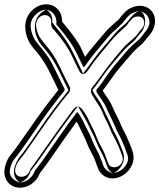

<svg xmlns="http://www.w3.org/2000/svg" viewBox="-25 -762 740 892"><path d="M183 -692C203 -692 215 -676 213 -657C210 -637 222 -627 231 -617C269 -573 293 -536 307 -507C322 -475 334 -451 342 -435C342 -435 358 -396 385 -437C419 -488 453 -525 488 -568C514 -600 519 -601 540 -622C549 -631 561 -640 566 -647C570 -654 574 -659 586 -672C593 -680 600 -684 611 -685C644 -690 658 -652 630 -624C621 -615 614 -601 603 -591C590 -580 578 -568 566 -558C546 -541 515 -500 496 -478C474 -453 426 -381 404 -357C397 -349 396 -338 399 -330C409 -306 438 -271 448 -247C460 -218 463 -213 477 -185C488 -163 490 -151 500 -134C516 -105 529 -77 541 -43L544 -33C547 -24 546 -17 541 -7C527 22 486 22 478 -3L474 -13C470 -27 468 -28 463 -43C460 -53 453 -65 444 -82C425 -116 423 -133 405 -167C387 -202 379 -228 354 -257C352 -259 335 -281 314 -252C264 -183 247 -162 150 -23L118 21C116 24 114 28 113 31C105 60 64 70 49 46C38 29 53 -5 65 -18C79 -34 108 -74 157 -146C205 -216 250 -278 294 -330C301 -338 303 -350 299 -358C280 -395 265 -425 255 -447C244 -470 233 -490 221 -509C202 -537 177 -564 160 -588C153 -598 140 -632 143 -651L144 -657C147 -675 164 -692 183 -692ZM94 -657 93 -651C91 -634 93 -616 98 -598C109 -562 122 -548 145 -521C191 -467 211 -415 246 -344C205 -293 161 -235 116 -169C68 -99 37 -57 29 -48C14 -32 5 -12 -1 10C-15 62 13 103 56 109C102 116 146 83 160 43L190 3C272 -114 304 -160 331 -197C342 -179 349 -160 360 -139C378 -105 380 -88 399 -54C416 -23 416 -18 426 9L430 19C441 53 483 82 536 58C572 42 607 -5 592 -55L589 -65C582 -85 575 -100 568 -117C560 -138 546 -159 538 -179C526 -211 508 -239 495 -271C486 -294 465 -319 452 -341C462 -354 475 -371 488 -390C521 -438 539 -456 572 -495C599 -527 605 -532 633 -556C645 -567 654 -581 664 -593C703 -632 706 -690 671 -719C636 -748 581 -735 551 -701C539 -687 532 -680 527 -672L524 -669C512 -660 503 -650 490 -639C479 -630 467 -617 451 -597C425 -566 395 -532 370 -498C365 -508 360 -520 354 -533C338 -568 310 -606 271 -652C267 -656 265 -660 263 -663C265 -705 235 -742 190 -742C144 -742 101 -703 94 -657ZM183 -717C220 -717 240 -684 237 -653C236 -645 238 -648 250 -633C288 -588 315 -549 330 -517C344 -487 355 -466 363 -449C363 -449 363 -450 364 -451C399 -504 434 -542 469 -584C497 -618 504 -620 523 -639C533 -649 545 -659 546 -661C551 -669 556 -675 568 -688C578 -699 592 -708 607 -710C639 -714 665 -694 669 -665C672 -645 665 -624 648 -607C643 -602 635 -586 619 -572C607 -561 594 -550 582 -539C566 -525 534 -485 514 -462C494 -439 447 -367 423 -340C423 -340 422 -339 422 -338C430 -321 459 -287 471 -257C483 -229 486 -226 500 -196C512 -171 514 -161 522 -147C539 -117 552 -85 564 -51L568 -41V-40C572 -25 571 -10 564 4C548 38 508 49 480 35C469 29 460 21 454 5L451 -5C447 -18 445 -17 439 -35C437 -42 431 -53 422 -70C402 -107 400 -124 383 -155C363 -192 357 -214 336 -239L334 -237C284 -168 267 -147 170 -8L138 36L137 37C126 73 89 92 57 82C46 78 35 71 28 60C6 25 32 -18 46 -34C58 -47 87 -89 136 -160C184 -231 231 -293 275 -346C275 -346 276 -346 276 -347C258 -382 242 -414 232 -436C222 -458 211 -478 200 -495C183 -521 159 -547 140 -573C129 -588 114 -624 118 -655L119 -661C123 -692 151 -717 183 -717ZM118 -653C123 -686 158 -717 190 -717C220 -717 239 -694 238 -664V-656L242 -649C245 -645 248 -641 252 -636C290 -591 316 -553 331 -522C337 -509 343 -497 348 -487L366 -450L390 -483C414 -516 444 -549 470 -581C486 -600 497 -612 506 -619C521 -631 530 -642 539 -650C542 -652 546 -656 548 -659C551 -664 557 -671 569 -685C593 -711 633 -717 655 -699C675 -682 678 -642 646 -610L645 -609V-608C634 -594 626 -582 617 -575C590 -552 581 -545 553 -512C521 -474 501 -453 467 -404C454 -385 443 -369 433 -357L422 -344L431 -329C445 -304 465 -279 472 -262C486 -228 504 -199 515 -170C524 -146 538 -125 545 -108C552 -91 558 -76 565 -57L569 -47C579 -13 554 23 526 35C487 52 460 31 453 10L450 1C441 -25 438 -35 421 -66C404 -97 402 -114 382 -151C372 -170 365 -188 353 -209L334 -242L311 -212C283 -175 251 -128 170 -12L137 31L136 34C125 65 92 90 60 85C58 85 56 84 54 83C30 76 13 53 23 17C28 -2 36 -18 48 -31C59 -43 88 -84 137 -155C181 -220 224 -279 265 -329L275 -341L268 -356C233 -425 213 -479 164 -537C141 -564 132 -574 122 -606C117 -621 116 -634 118 -647ZM183 -717C119 -717 102 -679 99 -659L98 -653C94 -627 107 -594 118 -579C136 -553 160 -527 178 -500C190 -482 201 -462 211 -440C221 -418 236 -388 255 -351C256 -350 255 -342 253 -340C209 -287 163 -226 115 -155C66 -84 37 -42 25 -29C9 -11 -11 25 7 54C15 67 33 81 64 84C123 89 151 58 157 35C157 34 159 31 159 31L192 -13C275 -132 299 -165 335 -214C344 -198 351 -181 362 -160C379 -128 381 -112 401 -75C410 -58 416 -47 419 -39C424 -22 426 -21 430 -8L434 2C439 18 455 34 488 39C499 41 511 42 522 40C557 35 577 17 585 0C591 -13 593 -25 589 -38L585 -48C573 -82 560 -112 543 -142C534 -157 533 -167 521 -191C507 -220 503 -224 491 -253C479 -282 452 -315 443 -335C442 -336 443 -344 445 -346C469 -373 516 -444 536 -467C556 -490 588 -531 604 -545C616 -556 629 -567 641 -578C658 -593 664 -607 669 -612C690 -633 694 -656 686 -675C683 -683 677 -691 665 -698C650 -707 625 -712 600 -709C573 -705 555 -694 546 -683C534 -670 529 -664 524 -656C522 -654 511 -644 501 -634C482 -616 474 -612 447 -579C420 -546 393 -516 367 -480C362 -491 357 -501 351 -513C336 -544 309 -583 271 -628C260 -641 256 -641 258 -655C260 -673 254 -717 183 -717ZM139 -655 138 -649C136 -634 137 -618 142 -602C152 -569 162 -559 185 -532C234 -475 254 -421 289 -351L293 -342L287 -334C246 -284 202 -226 158 -161C110 -90 80 -49 70 -37C58 -24 49 -6 43 14C29 63 65 85 68 85C68 85 96 81 113 45C114 43 115 41 116 38V35L148 -7C229 -123 262 -169 290 -206L337 -269L374 -204C386 -184 392 -166 403 -146C422 -110 424 -93 442 -61C459 -30 461 -23 470 4L474 14C480 32 496 41 499 42C499 42 502 42 508 39C527 31 561 -8 548 -50L545 -60C538 -79 531 -95 524 -112C517 -130 503 -150 494 -173C482 -203 465 -233 451 -266C443 -285 423 -310 409 -334L404 -343L411 -352C421 -364 433 -380 446 -399C480 -448 499 -468 531 -506C559 -539 568 -546 595 -569C603 -576 612 -590 623 -603L624 -604L625 -605C657 -638 655 -687 634 -705C624 -713 625 -711 616 -708C609 -705 599 -699 591 -690C579 -676 573 -670 569 -664C567 -661 564 -658 561 -655C552 -648 542 -637 527 -625C519 -618 508 -605 492 -586C466 -554 436 -522 412 -489L361 -420L327 -492C322 -502 316 -513 310 -526C295 -558 269 -596 231 -641C227 -646 224 -650 221 -654L218 -659V-663C220 -699 192 -717 190 -717C187 -717 145 -697 139 -655Z"/></svg>

Font: AppleStorm
Style: XbdFaxIta
Weight: 800
Foundry: Cannot Into Space Fonts
Version: Version 1.01